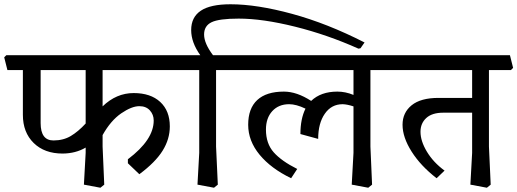

<svg xmlns="http://www.w3.org/2000/svg" viewBox="-35 -860 2447 908"><path d="M450.2 -356.9Q515.1 -419.9 597.2 -419.9Q677.2 -419.9 722.7 -377.9Q768.1 -335.9 768.1 -262.2Q768.1 -202.1 734.1 -147.5Q700.2 -92.8 624 -36.1L569.8 -87.9V-106.9Q691.9 -198.7 691.9 -290Q691.9 -317.9 673.8 -337.9Q655.8 -357.9 624 -357.9Q587.9 -357.9 538.3 -324Q488.8 -290 450.2 -221.2V-167L458 13.2L439.9 27.8L361.8 13.2L370.1 -137.2V-162.1Q323.2 -134.3 261.2 -133.8Q175.3 -133.8 124.3 -183.8Q73.2 -233.9 73.2 -316.9V-528.8H0L-15.1 -588.9L-4.9 -599.1H828.1L842.8 -539.1L833 -528.8H450.2ZM157.2 -528.8V-277.8Q157.2 -195.8 217.8 -195.8Q264.6 -195.8 299.8 -216.8Q335 -237.8 370.1 -275.9V-528.8Z M1689 -659.2 1669.9 -631.8 1660.2 -629.9Q1513.2 -695.8 1360.1 -733.9Q1207 -772 1093.8 -772Q1001 -772 965.6 -754.9Q930.2 -737.8 930.2 -696.8Q930.2 -654.8 972.2 -599.1H1085.9L1101.1 -539.1L1090.8 -528.8H986.8V-167L995.1 13.2L977.1 27.8L898.9 13.2L907.2 -137.2V-528.8H808.1L793 -588.9L803.2 -599.1H912.1Q869.1 -659.2 869.1 -717.8Q869.1 -778.8 914.6 -809.3Q960 -839.8 1055.2 -839.8Q1180.2 -839.8 1346.7 -794.4Q1513.2 -749 1689 -659.2Z M1716.8 -167 1724.6 13.2 1706.5 27.8 1628.4 13.2 1636.7 -137.2V-356.9Q1606.9 -366.7 1585.4 -367.2Q1532.2 -367.2 1501 -322Q1469.7 -276.9 1469.7 -203.1L1385.7 -226.1Q1385.7 -297.9 1409.7 -346.2Q1365.7 -367.2 1332.5 -367.2Q1282.7 -367.2 1252.7 -334.5Q1222.7 -301.8 1222.7 -247.1Q1222.7 -181.2 1259.5 -139.6Q1296.4 -98.1 1370.6 -61L1341.8 -17.1Q1246.6 -63 1192.6 -128.4Q1138.7 -193.8 1138.7 -270Q1138.7 -347.2 1181.6 -387Q1224.6 -426.8 1307.6 -426.8Q1368.7 -426.8 1436.5 -382.8Q1482.4 -426.8 1560.5 -426.8Q1598.6 -426.8 1636.7 -411.1V-528.8H1065.4L1050.8 -588.9L1060.5 -599.1H1815.4L1830.6 -539.1L1820.8 -528.8H1716.8Z M2277.3 -167 2285.6 13.2 2267.6 27.8 2189.5 13.2 2197.8 -137.2V-327.1H2061.5Q2008.3 -327.1 1981 -302Q1953.6 -276.9 1953.6 -236.8Q1953.6 -192.9 1984.1 -142.3Q2014.6 -91.8 2067.4 -53.2L2029.8 -17.1Q1954.6 -75.2 1911.6 -143.1Q1868.7 -210.9 1868.7 -270Q1868.7 -327.1 1911.6 -362.1Q1954.6 -397 2038.6 -397H2197.8V-528.8H1795.4L1780.8 -588.9L1790.5 -599.1H2376.5L2391.6 -539.1L2381.3 -528.8H2277.3Z"/></svg>

Font: Sura
Style: Regular
Weight: 400
Designer: Carolina Giovagnoli
Foundry: Huerta Tipografica
Version: Version 1.003;PS 001.002;hotconv 1.0.70;makeotf.lib2.5.58329